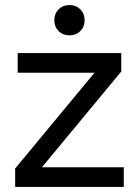

<svg xmlns="http://www.w3.org/2000/svg" viewBox="-20 -740 550 760"><path d="M40 0V-73L354 -452H50V-530H460V-457L146 -78H470V0ZM255 -600Q229 -600 212 -617Q195 -634 195 -660Q195 -686 212 -703Q229 -720 255 -720Q281 -720 298 -703Q315 -686 315 -660Q315 -634 298 -617Q281 -600 255 -600Z"/></svg>

Font: Golos Text
Style: Regular
Weight: 400
Designer: A.Korolkova, Vitaly Kuzmin
Foundry: ParaType Ltd
Version: Version 2.004